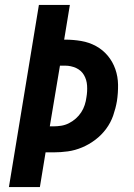

<svg xmlns="http://www.w3.org/2000/svg" viewBox="-20 -755 540 775"><path d="M16 0 137 -735H262L239 -595H243Q276 -595 308 -589.5Q340 -584 367.5 -569Q395 -554 415 -530Q435 -506 445.5 -476Q456 -446 456.5 -413Q457 -380 452 -347Q447 -318 437 -289Q427 -260 408.5 -235Q390 -210 365 -191Q340 -172 311.5 -160Q283 -148 254 -144Q225 -140 196 -140H164L141 0ZM181 -245H196Q211 -245 227 -247.5Q243 -250 258 -257.5Q273 -265 286 -276.5Q299 -288 308 -302Q317 -316 322 -331.5Q327 -347 329 -363Q333 -386 331.5 -409.5Q330 -433 319 -452Q308 -471 287 -480.5Q266 -490 243 -490H222Z"/></svg>

Font: Iosevka Curly XBdObl
Style: Regular
Weight: 800
Italic angle: -9°
Monospace: yes
Designer: Belleve Invis
Foundry: Belleve Invis
Version: Version 11.1.0; ttfautohint (v1.8.3)